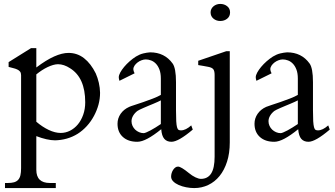

<svg xmlns="http://www.w3.org/2000/svg" viewBox="-20 -708 1705 978"><path d="M414.1 -187Q414.1 -312.5 336.9 -360.4Q305.7 -380.9 275.4 -380.9Q264.2 -380.9 250.5 -377Q236.8 -373 222.4 -366.2Q208 -359.4 193.4 -349.9Q178.7 -340.3 165 -329.1V-87.9Q195.8 -61.5 228.3 -46.1Q260.7 -30.8 289.1 -30.8Q314 -30.8 336.7 -42.2Q359.4 -53.7 376.5 -74.2Q393.6 -94.7 403.8 -123.5Q414.1 -152.3 414.1 -187ZM489.7 -235.4Q489.7 -204.6 481.7 -175Q473.6 -145.5 459 -118.2Q443.4 -88.9 422.1 -65.7Q400.9 -42.5 375.5 -26.4Q349.6 -10.3 320.1 -2Q290.5 6.3 260.3 6.8Q240.7 6.8 216.1 1.2Q191.4 -4.4 165 -14.6V157.2Q165 224.1 233.9 224.1H264.2V250H5.4V224.1H20Q38.6 224.1 51.5 220.5Q64.5 216.8 72.5 208Q80.6 199.2 84 184.8Q87.4 170.4 87.4 148.4V-325.2Q87.4 -336.9 82 -343.5Q76.7 -350.1 67.6 -354.2Q58.6 -358.4 47.1 -361.1Q35.6 -363.8 23.9 -367.2V-391.6L138.2 -462.9H165V-364.3Q215.3 -402.3 255.9 -420.4Q296.4 -438.5 329.1 -438.5Q373.5 -438.5 408.2 -411.4Q442.9 -384.3 467.8 -334Q477.5 -312 483.4 -286.4Q489.3 -260.7 489.7 -235.4Z M799.3 -196.8Q793.9 -193.8 783.7 -189.2Q773.4 -184.6 761.2 -179.4Q749 -174.3 735.8 -168.9Q722.7 -163.6 711.2 -158.4Q699.7 -153.3 691.4 -149.4Q683.1 -145.5 680.2 -143.1Q666.5 -132.8 658.2 -118.9Q649.9 -105 649.9 -90.3Q649.9 -78.1 655 -66.9Q660.2 -55.7 668.7 -47.6Q677.2 -39.6 688.5 -34.7Q699.7 -29.8 711.9 -29.8Q716.3 -29.8 725.6 -33.7Q734.9 -37.6 746.8 -43.9Q758.8 -50.3 772.5 -58.8Q786.1 -67.4 799.3 -76.2ZM961.9 -47.9Q888.7 14.2 853.5 14.2Q829.6 14.2 816.7 -1Q803.7 -16.1 801.3 -49.8Q762.2 -18.1 731.9 -2Q701.7 14.2 679.2 14.2Q632.8 14.2 605.7 -10.5Q578.6 -35.2 578.6 -77.6Q578.6 -105 594.2 -127.9Q609.9 -150.9 638.2 -163.6Q645.5 -167 665.5 -173.3Q685.5 -179.7 709.7 -188Q733.9 -196.3 758.5 -205.8Q783.2 -215.3 799.3 -224.6V-307.6Q799.3 -335 792.2 -353.5Q785.2 -372.1 774.2 -383.5Q763.2 -395 749.5 -400.1Q735.8 -405.3 722.7 -405.3Q712.4 -405.3 701.2 -401.1Q689.9 -397 680.7 -389.9Q671.4 -382.8 665.3 -373.8Q659.2 -364.7 659.2 -355Q659.2 -347.2 665.5 -334.5L588.4 -296.4Q585 -307.1 585 -314.5Q585 -324.7 592.5 -338.6Q600.1 -352.5 612.3 -367.2Q624.5 -381.8 640.4 -395.8Q656.2 -409.7 672.4 -419.9Q690.9 -431.2 709.5 -435.8Q728 -440.4 744.6 -441.4Q818.4 -441.4 859.4 -384.3Q867.7 -373 872.1 -349.1Q876.5 -325.2 876.5 -289.6V-147Q876.5 -111.3 877.7 -90.8Q878.9 -70.3 881.8 -59.8Q884.8 -49.3 889.6 -46.6Q894.5 -43.9 901.9 -43.9Q925.8 -43.9 954.1 -69.3Z M1151.9 -645Q1151.9 -624.5 1137.2 -612.8Q1122.6 -601.1 1101.6 -601.1Q1082 -601.1 1067.4 -613Q1052.7 -625 1052.7 -645Q1052.7 -654.3 1056.6 -662.1Q1060.5 -669.9 1067.4 -675.8Q1074.2 -681.6 1083 -684.8Q1091.8 -688 1101.6 -688Q1122.6 -688 1137.2 -676.3Q1151.9 -664.6 1151.9 -645ZM1150.4 17.6Q1150.4 72.3 1136.5 115.5Q1122.6 158.7 1098.4 188.5Q1074.2 218.3 1041 234.1Q1007.8 250 969.2 250Q948.7 250 927.7 245.8Q906.7 241.7 889.9 234.1Q873 226.6 862.3 215.8Q851.6 205.1 851.6 191.4Q851.6 183.1 854.2 174.1Q856.9 165 861.6 157.7Q866.2 150.4 872.6 145.5Q878.9 140.6 886.7 140.6Q895 140.6 908.9 149.2Q922.9 157.7 941.4 172.9Q959 187.5 975.6 195.3Q992.2 203.1 1003.4 203.1Q1038.1 203.1 1055.7 175.5Q1073.2 147.9 1073.2 90.3V-326.2Q1073.2 -347.2 1066.2 -355.7Q1059.1 -364.3 1040 -367.7Q1028.3 -370.1 1015.1 -372.3Q1002 -374.5 989.7 -376.5V-398.4L1132.8 -447.3H1150.4Z M1497.1 -196.8Q1491.7 -193.8 1481.4 -189.2Q1471.2 -184.6 1459 -179.4Q1446.8 -174.3 1433.6 -168.9Q1420.4 -163.6 1408.9 -158.4Q1397.5 -153.3 1389.2 -149.4Q1380.9 -145.5 1377.9 -143.1Q1364.3 -132.8 1356 -118.9Q1347.7 -105 1347.7 -90.3Q1347.7 -78.1 1352.8 -66.9Q1357.9 -55.7 1366.5 -47.6Q1375 -39.6 1386.2 -34.7Q1397.5 -29.8 1409.7 -29.8Q1414.1 -29.8 1423.3 -33.7Q1432.6 -37.6 1444.6 -43.9Q1456.5 -50.3 1470.2 -58.8Q1483.9 -67.4 1497.1 -76.2ZM1659.7 -47.9Q1586.4 14.2 1551.3 14.2Q1527.3 14.2 1514.4 -1Q1501.5 -16.1 1499 -49.8Q1460 -18.1 1429.7 -2Q1399.4 14.2 1377 14.2Q1330.6 14.2 1303.5 -10.5Q1276.4 -35.2 1276.4 -77.6Q1276.4 -105 1292 -127.9Q1307.6 -150.9 1335.9 -163.6Q1343.3 -167 1363.3 -173.3Q1383.3 -179.7 1407.5 -188Q1431.6 -196.3 1456.3 -205.8Q1481 -215.3 1497.1 -224.6V-307.6Q1497.1 -335 1490 -353.5Q1482.9 -372.1 1471.9 -383.5Q1460.9 -395 1447.3 -400.1Q1433.6 -405.3 1420.4 -405.3Q1410.2 -405.3 1398.9 -401.1Q1387.7 -397 1378.4 -389.9Q1369.1 -382.8 1363 -373.8Q1356.9 -364.7 1356.9 -355Q1356.9 -347.2 1363.3 -334.5L1286.1 -296.4Q1282.7 -307.1 1282.7 -314.5Q1282.7 -324.7 1290.3 -338.6Q1297.9 -352.5 1310.1 -367.2Q1322.3 -381.8 1338.1 -395.8Q1354 -409.7 1370.1 -419.9Q1388.7 -431.2 1407.2 -435.8Q1425.8 -440.4 1442.4 -441.4Q1516.1 -441.4 1557.1 -384.3Q1565.4 -373 1569.8 -349.1Q1574.2 -325.2 1574.2 -289.6V-147Q1574.2 -111.3 1575.4 -90.8Q1576.7 -70.3 1579.6 -59.8Q1582.5 -49.3 1587.4 -46.6Q1592.3 -43.9 1599.6 -43.9Q1623.5 -43.9 1651.9 -69.3Z"/></svg>

Font: HM XNiloofar
Style: Regular
Weight: 400
Designer: Hossein Movahhedian
Version: Version 2.8, 2015